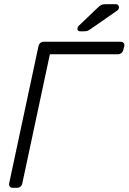

<svg xmlns="http://www.w3.org/2000/svg" viewBox="-20 -900 616 920"><path d="M42 0Q32 0 27 -6Q22 -12 24 -22L164 -677Q166 -688 173 -694Q180 -700 190 -700H556Q567 -700 572.5 -694Q578 -688 575 -677L571 -662Q569 -652 562 -646Q555 -640 544 -640H219L87 -22Q85 -12 78 -6Q71 0 60 0ZM365 -750Q351 -750 351 -762Q351 -770 358 -777L447 -862Q457 -872 465 -876Q473 -880 488 -880H534Q542 -880 546 -875.5Q550 -871 550 -866Q550 -855 541 -849L413 -760Q403 -753 396.5 -751.5Q390 -750 380 -750Z"/></svg>

Font: Rubik Light
Style: Italic
Weight: 300
Italic angle: -12°
Designer: Hubert and Fischer
Foundry: Hubert and Fischer
Version: Version 2.300;gftools[0.9.30]